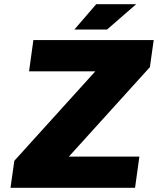

<svg xmlns="http://www.w3.org/2000/svg" viewBox="-20 -890 748 910"><path d="M306.6 -147.9H640.6L620.1 0H29.8L47.9 -127.9L431.6 -551.8H117.7L138.2 -700.2H708.5L690.4 -571.8ZM332.5 -750 436 -870.1H625.5L487.3 -750Z"/></svg>

Font: Fivo Sans Black
Style: Regular
Weight: 900
Designer: Alexander Slobzheninov
Foundry: Alexander Slobzheninov
Version: 1.0